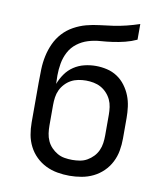

<svg xmlns="http://www.w3.org/2000/svg" viewBox="-83 -805 766 882"><g transform="rotate(10 300.0 -363.5)"><path d="M300 8Q272 8 243.5 3Q215 -2 189.5 -14.5Q164 -27 143.5 -47Q123 -67 110 -92.5Q97 -118 92 -146Q87 -174 87 -203V-389Q87 -420 88 -451.5Q89 -483 95.5 -513.5Q102 -544 115 -572.5Q128 -601 149 -624Q170 -647 198 -662.5Q226 -678 256 -686Q286 -694 317 -697.5Q348 -701 379 -705.5Q410 -710 440 -717.5Q470 -725 500 -735V-662Q474 -650 446 -643Q418 -636 389.5 -632Q361 -628 332.5 -626Q304 -624 276.5 -615.5Q249 -607 226 -589.5Q203 -572 189.5 -546.5Q176 -521 171 -492.5Q166 -464 166 -436Q166 -426 166.5 -416.5Q167 -407 167 -397Q177 -423 192.5 -445Q208 -467 230.5 -482Q253 -497 279.5 -503.5Q306 -510 333 -510Q359 -510 385 -504Q411 -498 433 -483.5Q455 -469 471 -447.5Q487 -426 496.5 -402Q506 -378 509.5 -351.5Q513 -325 513 -299V-203Q513 -174 508 -146Q503 -118 490 -92.5Q477 -67 456.5 -47Q436 -27 410.5 -14.5Q385 -2 356.5 3Q328 8 300 8ZM300 -66Q318 -66 336 -69Q354 -72 369.5 -81Q385 -90 397.5 -103Q410 -116 417.5 -132.5Q425 -149 427.5 -167Q430 -185 430 -203V-299Q430 -317 427.5 -335Q425 -353 417.5 -369Q410 -385 397.5 -398.5Q385 -412 369.5 -420.5Q354 -429 336 -432.5Q318 -436 300 -436Q282 -436 264 -432.5Q246 -429 230.5 -420.5Q215 -412 202.5 -398.5Q190 -385 182.5 -369Q175 -353 172.5 -335Q170 -317 170 -299V-203Q170 -185 172.5 -167Q175 -149 182.5 -132.5Q190 -116 202.5 -103Q215 -90 230.5 -81Q246 -72 264 -69Q282 -66 300 -66Z"/></g></svg>

Font: Iosevka HT Extended
Style: Regular
Weight: 400
Width: 7
Monospace: yes
Designer: Belleve Invis
Foundry: Belleve Invis
Version: Version 32.3.0; ttfautohint (v1.8.4)